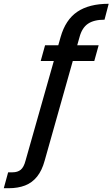

<svg xmlns="http://www.w3.org/2000/svg" viewBox="-147 -789 594 1014"><path d="M-127 205 -104 121H-81Q-54 121 -37.5 107.5Q-21 94 -12 59L173 -593Q199 -685 261.5 -727Q324 -769 427 -769L405 -685Q349 -685 317.5 -663.5Q286 -642 273 -593L89 59Q75 111 49 143.5Q23 176 -14.5 190.5Q-52 205 -101 205ZM68 -467 91 -550H374L351 -467Z"/></svg>

Font: DM Sans 18pt Medium
Style: Italic
Weight: 500
Italic angle: -10°
Designer: Colophon Foundry, Jonny Pinhorn
Foundry: Colophon Foundry
Version: Version 4.004;gftools[0.9.30]